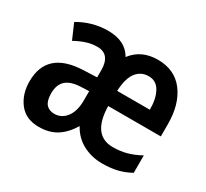

<svg xmlns="http://www.w3.org/2000/svg" viewBox="-118 -729 983 916"><g transform="rotate(30 373.5 -271.5)"><path d="M515 -552Q608 -552 658.5 -485.5Q709 -419 709 -309V-242H419Q422 -83 536 -83Q577 -83 612.5 -93Q648 -103 684 -123V-27Q650 -8 613.5 1Q577 10 530 10Q472 10 424 -15.5Q376 -41 349 -91Q318 -40 278 -15Q238 10 181 10Q110 10 72.5 -38Q35 -86 35 -157Q35 -323 230 -331L305 -334V-375Q305 -416 287.5 -438.5Q270 -461 233 -461Q204 -461 175.5 -452Q147 -443 114 -425L78 -508Q112 -529 153.5 -541Q195 -553 241 -553Q336 -553 374 -486Q424 -552 515 -552ZM516 -462Q474 -462 448.5 -429Q423 -396 420 -326H600Q600 -387 579 -424.5Q558 -462 516 -462ZM257 -256Q203 -253 178 -229Q153 -205 153 -159Q153 -118 169 -99.5Q185 -81 214 -81Q254 -81 279.5 -114.5Q305 -148 305 -208V-258Z"/></g></svg>

Font: Noto Sans Sinhala Condensed SemiBold
Style: Regular
Weight: 600
Width: 3
Designer: Jelle Bosma - Monotype Design Team
Foundry: Monotype Imaging Inc.
Version: Version 2.006; ttfautohint (v1.8.4.7-5d5b)